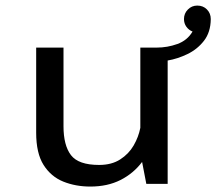

<svg xmlns="http://www.w3.org/2000/svg" viewBox="-20 -676 795 706"><path d="M312 10Q258 10 212.8 -8.2Q167.5 -26.5 140.2 -69.5Q113 -112.5 113 -188V-501H213.5V-212Q213.5 -141.5 241 -105.5Q268.5 -69.5 344.5 -69.5Q390.5 -69.5 422 -89.8Q453.5 -110 471.5 -141.2Q489.5 -172.5 496 -206V-501H556.5Q595.5 -501 632.2 -514.2Q669 -527.5 688 -560Q674 -565.5 665.2 -577.8Q656.5 -590 656.5 -606Q656.5 -626.5 670.8 -641Q685 -655.5 705.5 -655.5Q727 -655.5 741 -641.2Q755 -627 755 -606Q755 -605.5 755 -605.5Q754.5 -557.5 730 -526Q705.5 -494.5 669 -477Q632.5 -459.5 596.5 -453.5V0H518L502.5 -80.5Q471 -38.5 423.2 -14.2Q375.5 10 312 10Z"/></svg>

Font: League Mono
Style: Regular
Weight: 400
Width: 6
Designer: Tyler Finck
Foundry: The League of Moveable Type / Tyler Finck
Version: Version 2.300;RELEASE